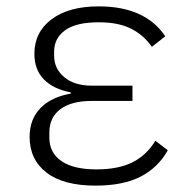

<svg xmlns="http://www.w3.org/2000/svg" viewBox="-20 -570 587 603"><path d="M507 -98Q476 -43 421 -15Q366 13 280 13Q179 13 126 -28Q73 -69 73 -140Q73 -195 106.5 -230Q140 -265 202 -276V-280Q148 -290 118 -320.5Q88 -351 88 -401Q88 -469 142 -509.5Q196 -550 290 -550Q436 -550 499 -456L457 -423Q431 -460 391.5 -480Q352 -500 290 -500Q219 -500 184.5 -475Q150 -450 150 -408V-395Q150 -354 182 -327.5Q214 -301 268 -301H396V-253H268Q204 -253 169.5 -227Q135 -201 135 -154V-138Q135 -90 173 -64Q211 -38 283 -38Q351 -38 395.5 -60Q440 -82 468 -128Z"/></svg>

Font: IBM Plex Sans JP Light
Style: Regular
Weight: 300
Designer: Mike Abbink; Paul van der Laan; Pieter van Rosmalen; Wujin Sim; Yejin Wi; Jinhee Kim; Boomi Park; Yona Kim; Kichan Ma
Foundry: Sandoll Inc.
Version: Version 1.002